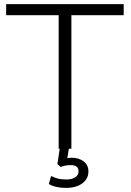

<svg xmlns="http://www.w3.org/2000/svg" viewBox="-20 -725 637 936"><path d="M10 0ZM266 0V-651H10V-705H583V-651H328V0ZM302 191Q250 191 218 172L229 133Q248 142 264 146Q280 150 303 150Q330 150 346.5 139.5Q363 129 363 110Q363 80 325 80Q314 80 302.5 81.5Q291 83 276 89L260 75L274 -20H319L308 46Q320 44 330 44Q364 44 387.5 61.5Q411 79 411 111Q411 147 381 169Q351 191 302 191Z"/></svg>

Font: Winston Light
Style: Regular
Weight: 300
Designer: Original fonts by Vernon Adams / Changes by Cristiano Sobral
Foundry: Original fonts by Vernon Adams / Changes by Cristiano Sobral
Version: Version 2.503;July 17, 2020;FontCreator 13.0.0.2655 64-bit